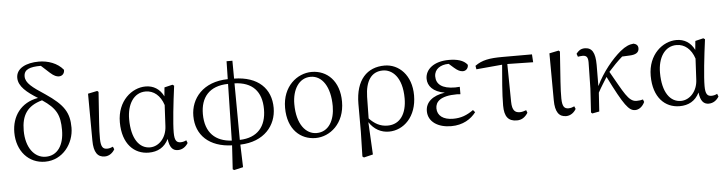

<svg xmlns="http://www.w3.org/2000/svg" viewBox="-55 -1081 5945 1572"><g transform="rotate(-5 2917.5 -295.0)"><path d="M287 -26C193 -26 125 -116 125 -254C125 -380 172 -455 296 -489C410 -413 438 -355 438 -232C438 -108 383 -26 287 -26ZM380 -708C412 -679 434 -672 451 -672C478 -672 498 -691 497 -722C450 -780 372 -807 297 -807C195 -807 110 -769 110 -690C110 -619 177 -566 265 -511C121 -487 47 -377 47 -246C47 -93 143 14 278 14C425 14 517 -117 517 -245C517 -368 476 -435 328 -535C224 -603 171 -642 171 -696C171 -754 221 -771 311 -771Z M768 14C806 14 835 -11 850 -38L841 -60C826 -53 811 -48 793 -48C760 -48 742 -64 741 -133C740 -211 748 -293 763 -517L753 -526L676 -510L678 -125C678 -27 710 14 768 14Z M1284 -191C1280 -93 1215 -28 1144 -28C1057 -28 993 -110 993 -273C993 -393 1048 -487 1147 -487C1213 -487 1267 -443 1293 -363ZM1444 -60C1429 -52 1413 -48 1397 -48C1364 -48 1347 -65 1347 -132C1347 -209 1365 -373 1384 -514L1371 -523L1304 -507L1297 -434C1266 -497 1214 -528 1150 -528C1038 -528 915 -430 915 -254C915 -75 1011 14 1130 14C1203 14 1259 -16 1293 -84C1302 -12 1328 14 1369 14C1407 14 1435 -8 1453 -37Z M1878 -490C2024 -485 2100 -405 2100 -258C2100 -116 2027 -29 1881 -25ZM1815 -25C1684 -32 1598 -106 1598 -262C1598 -397 1669 -488 1825 -490ZM1877 -676H1829L1826 -529C1622 -526 1519 -396 1519 -253C1519 -94 1628 8 1814 14L1802 210L1814 217L1888 200L1882 14C2080 8 2180 -119 2180 -262C2180 -421 2075 -526 1878 -529Z M2501 14C2619 14 2742 -84 2742 -264C2742 -434 2641 -528 2515 -528C2396 -528 2273 -430 2273 -254C2273 -74 2379 14 2501 14ZM2513 -26C2425 -26 2351 -111 2351 -278C2351 -395 2406 -489 2503 -489C2598 -489 2663 -393 2663 -234C2663 -120 2613 -26 2513 -26Z M2950 -286C2953 -415 3002 -489 3097 -489C3172 -489 3255 -423 3255 -246C3255 -123 3202 -36 3097 -36C3036 -36 2990 -63 2947 -108ZM2874 -4 2869 198 2881 207 2956 189 2942 -78C2982 -16 3040 14 3104 14C3225 14 3334 -89 3334 -264C3334 -430 3232 -528 3114 -528C2971 -528 2875 -432 2874 -235Z M3804 -102C3750 -64 3702 -45 3637 -45C3555 -45 3507 -82 3507 -142C3507 -193 3544 -242 3685 -242C3691 -242 3701 -241 3713 -240V-301C3702 -300 3684 -299 3675 -299C3566 -299 3520 -340 3520 -403C3520 -463 3572 -496 3637 -496H3639L3680 -460C3708 -436 3728 -426 3750 -426C3778 -426 3796 -450 3794 -475C3764 -515 3707 -528 3643 -528C3519 -528 3448 -467 3448 -390C3448 -332 3490 -280 3587 -264C3485 -249 3427 -199 3427 -126C3427 -37 3509 14 3616 14C3712 14 3779 -29 3820 -83Z M4117 -453 4329 -449 4325 -514H4083C3975 -514 3914 -503 3856 -461L3861 -432L4074 -451C4065 -344 4053 -215 4053 -117C4053 -26 4085 14 4155 14C4194 14 4222 -4 4246 -41L4238 -63C4222 -57 4203 -51 4186 -51C4146 -51 4122 -70 4121 -142Z M4560 14C4598 14 4627 -11 4642 -38L4633 -60C4618 -53 4603 -48 4585 -48C4552 -48 4534 -64 4533 -133C4532 -211 4540 -293 4555 -517L4545 -526L4468 -510L4470 -125C4470 -27 4502 14 4560 14Z M5198 -67C5186 -63 5167 -60 5145 -60C5078 -60 5044 -143 4944 -316C4982 -359 5019 -397 5059 -432L5122 -435C5171 -437 5198 -453 5198 -488C5198 -513 5182 -524 5161 -529C5127 -526 5095 -514 5051 -478C4980 -419 4898 -320 4844 -208C4845 -259 4845 -367 4845 -382C4845 -485 4818 -526 4759 -526C4725 -526 4706 -509 4689 -487L4698 -462C4711 -464 4724 -466 4737 -466C4771 -466 4781 -448 4781 -408L4777 -193L4765 2L4775 11L4833 0C4836 -49 4840 -102 4843 -154C4870 -204 4892 -236 4917 -277C5037 -36 5076 14 5127 14C5156 14 5187 -5 5206 -46Z M5647 -191C5643 -93 5578 -28 5507 -28C5420 -28 5356 -110 5356 -273C5356 -393 5411 -487 5510 -487C5576 -487 5630 -443 5656 -363ZM5807 -60C5792 -52 5776 -48 5760 -48C5727 -48 5710 -65 5710 -132C5710 -209 5728 -373 5747 -514L5734 -523L5667 -507L5660 -434C5629 -497 5577 -528 5513 -528C5401 -528 5278 -430 5278 -254C5278 -75 5374 14 5493 14C5566 14 5622 -16 5656 -84C5665 -12 5691 14 5732 14C5770 14 5798 -8 5816 -37Z"/></g></svg>

Font: Source Han Serif
Style: Regular
Weight: 400
Designer: Ryoko NISHIZUKA 西塚涼子 (kana & ideographs); Frank Grießhammer (Latin, Greek & Cyrillic); Wenlong ZHANG 张文龙 (bopomofo); San
Foundry: Adobe Systems Incorporated
Version: Version 1.001;PS 1.001;hotconv 16.6.54;makeotf.lib2.5.65590